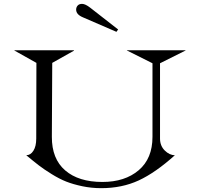

<svg xmlns="http://www.w3.org/2000/svg" viewBox="-20 -961 1020 996"><path d="M54.2 -700.2H363.8V-698.2L251 -634.8L249 -251Q248.5 -137.2 318.1 -77.1Q387.7 -17.1 511.2 -17.1Q627.9 -17.1 699.5 -77.9Q771 -138.7 771 -251V-632.8L638.2 -699.2V-700.2H942.9V-699.2L810.1 -632.8V-242.2Q810.1 -204.6 834.7 -180.2Q859.4 -155.8 887.2 -155.8Q786.6 -65.4 699.7 -25.1Q612.8 15.1 504.9 15.1Q454.1 15.1 406.7 5.1Q359.4 -4.9 323.5 -19Q287.6 -33.2 247.6 -58.1Q207.5 -83 180.9 -103.5Q154.3 -124 116.2 -155.8Q138.7 -155.8 153.3 -179Q168 -202.1 168 -242.2L168.9 -634.8L54.2 -699.2ZM375 -911.1Q375 -923.3 382.8 -932.1Q390.6 -940.9 405.8 -940.9Q422.4 -940.9 448.2 -920.9L592.8 -808.1L584 -795.9L410.2 -871.1Q375 -885.7 375 -911.1Z"/></svg>

Font: Messapia
Style: Regular
Weight: 400
Designer: Luca Marsano
Foundry: Collletttivo
Version: Version 1.000;FEAKit 1.0